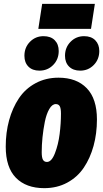

<svg xmlns="http://www.w3.org/2000/svg" viewBox="-20 -958 536 998"><path d="M453.1 -808.1H179.2L199.2 -938H473.1ZM185.1 -590.8Q148.4 -590.8 127.7 -611.8Q106.9 -632.8 106.9 -668Q106.9 -711.4 135.7 -740.7Q164.6 -770 206.1 -770Q243.7 -770 264.4 -749Q285.2 -728 285.2 -692.9Q285.2 -649.4 256.3 -620.1Q227.5 -590.8 185.1 -590.8ZM397 -590.8Q360.4 -590.8 339.1 -611.8Q317.9 -632.8 317.9 -668Q317.9 -711.4 346.7 -740.7Q375.5 -770 417 -770Q454.1 -770 475.1 -748.8Q496.1 -727.5 496.1 -692.9Q496.1 -649.4 467.3 -620.1Q438.5 -590.8 397 -590.8ZM210 20Q115.7 20 62.7 -33.9Q9.8 -87.9 9.8 -195.8Q9.8 -269 27.3 -333Q44.9 -397 78.1 -446.8Q111.3 -496.6 164.6 -525.4Q217.8 -554.2 284.2 -554.2Q377.9 -554.2 430.9 -499.5Q483.9 -444.8 483.9 -336.9Q483.9 -263.7 466.3 -199.7Q448.7 -135.7 415.5 -86.4Q382.3 -37.1 329.3 -8.5Q276.4 20 210 20ZM224.1 -116.2Q248 -116.2 265.6 -161.6Q283.2 -207 290 -261.7Q296.9 -316.4 296.9 -367.2Q296.9 -395 290.5 -406Q284.2 -417 270 -417Q251 -417 236.1 -391.1Q221.2 -365.2 213.1 -325.2Q205.1 -285.2 200.9 -244.4Q196.8 -203.6 196.8 -167Q196.8 -138.7 203.4 -127.4Q210 -116.2 224.1 -116.2Z"/></svg>

Font: Fira Sans Compressed Heavy
Style: Italic
Weight: 900
Width: 3
Italic angle: -8°
Designer: Carrois Corporate & Edenspiekermann AG
Foundry: Carrois Corporate GbR & Edenspiekermann AG
Version: Version 4.203;PS 004.203;hotconv 1.0.88;makeotf.lib2.5.64775